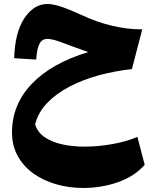

<svg xmlns="http://www.w3.org/2000/svg" viewBox="-20 -573 771 953"><path d="M50.3 -284.2Q54.2 -413.1 101.3 -483.2Q148.4 -553.2 215.3 -553.2Q243.7 -553.2 285.2 -539.3Q326.7 -525.4 381.3 -500Q536.6 -427.2 686 -427.2L634.8 -230Q551.8 -221.2 472.2 -199.7Q392.6 -178.2 325.9 -143.6Q259.3 -108.9 214.1 -61.8Q168.9 -14.6 154.3 44.9Q166.5 84 202.6 108.4Q238.8 132.8 290 143.8Q341.3 154.8 398.4 154.8Q468.8 154.8 539.6 141.8Q610.4 128.9 662.1 106.4L698.2 245.1Q647.9 302.2 566.2 331.1Q484.4 359.9 392.6 359.9Q322.3 359.9 258.5 341.6Q194.8 323.2 145.5 287.8Q96.2 252.4 67.9 201.2Q39.6 149.9 39.6 84.5Q39.6 -53.7 137.5 -156.5Q235.4 -259.3 418 -314.5Q390.6 -324.2 359.6 -335.4Q328.6 -346.7 299.8 -357.4Q243.7 -379.9 215.3 -379.9Q188.5 -379.9 175.8 -355.5Q163.1 -331.1 159.7 -277.3Z"/></svg>

Font: Pinar-DS2-FD ExtraBold
Style: Regular
Weight: 800
Designer: Amin Abedi
Version: Version 3.000